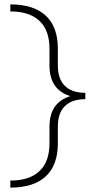

<svg xmlns="http://www.w3.org/2000/svg" viewBox="-20 -731 435 873"><path d="M368 -309V-280Q307 -280 275 -248.5Q243 -217 243 -156V-79Q243 20 188 71Q133 122 27 122V90Q114 90 159.5 47Q205 4 205 -79V-155Q205 -265 300 -294Q205 -323 205 -433V-510Q205 -593 159.5 -636Q114 -679 27 -679V-711Q133 -711 188 -660Q243 -609 243 -510V-433Q243 -372 275 -340.5Q307 -309 368 -309Z"/></svg>

Font: Ysabeau Light
Style: Regular
Weight: 300
Designer: Christian Thalmann (Catharsis Fonts)
Version: Version 0.003